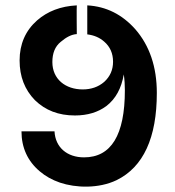

<svg xmlns="http://www.w3.org/2000/svg" viewBox="-20 -681 650 715"><path d="M305 -553C330 -550 351 -541 368 -526C390 -507 401 -482 401 -451C401 -421 390 -396 368 -376C346 -357 319 -348 288 -348C224 -348 175 -386 175 -450C175 -483 185 -508 206 -525C227 -543 247 -553 266 -554C266 -554 265 -659 266 -661C206 -658 157 -639 118 -605C75 -567 53 -517 53 -456C53 -396 72 -347 110 -308C149 -270 198 -251 259 -251C306 -251 345 -263 376 -286C411 -313 432 -352 441 -404C444 -383 445 -363 445 -345C445 -178 394 -95 293 -95C230 -95 186 -132 183 -192H60C60 -131 83 -81 128 -43C149 -25 174 -11 203 -1C262 19 347 22 414 -10C514 -59 564 -168 564 -335C564 -432 537 -511 484 -572C435 -627 376 -657 305 -661C305 -661 305 -553 305 -553Z"/></svg>

Font: Karla
Style: Bold Stencil
Weight: 400
Designer: Jonathan Pinhorn
Version: Version 1.000